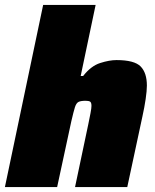

<svg xmlns="http://www.w3.org/2000/svg" viewBox="-26 -763 634 783"><path d="M-6 0 150 -743H364L303 -453H313Q345 -494 382.5 -506Q420 -518 449 -518Q522 -518 547.5 -492Q573 -466 573 -414Q573 -393 568 -359Q563 -325 555 -289L493 0H280L334 -256Q339 -280 343 -301Q347 -322 347 -331Q347 -345 341.5 -348.5Q336 -352 323 -352Q304 -352 294.5 -347.5Q285 -343 279.5 -325.5Q274 -308 265 -269L207 0Z"/></svg>

Font: Saira Black
Style: Italic
Weight: 900
Italic angle: -12°
Designer: Hector Gatti with collaboration of the Omnibus-Type team
Foundry: Omnibus-Type
Version: Version 1.100; ttfautohint (v1.8.3)